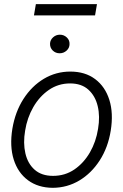

<svg xmlns="http://www.w3.org/2000/svg" viewBox="-20 -901 600 933"><path d="M236.8 11.7Q165 11.2 116 -25.1Q66.9 -61.5 46.6 -126Q26.4 -190.4 40 -274.9Q53.7 -357.4 94 -420.2Q134.3 -482.9 193.1 -518.1Q252 -553.2 321.8 -553.2Q393.6 -553.2 442.4 -516.6Q491.2 -480 511.5 -415.3Q531.7 -350.6 518.1 -266.1Q504.9 -184.1 464.6 -121.6Q424.3 -59.1 365.5 -23.9Q306.6 11.2 236.8 11.7ZM237.8 -46.4Q295.9 -46.4 341.6 -77.6Q387.2 -108.9 417 -160.6Q446.8 -212.4 456.5 -274.9Q466.8 -335.4 454.8 -385.3Q442.9 -435.1 409.4 -465.3Q376 -495.6 320.8 -495.6Q263.2 -495.6 217.3 -463.9Q171.4 -432.1 141.6 -380.1Q111.8 -328.1 102.1 -266.1Q91.8 -206.1 103.3 -156Q114.7 -106 148.4 -76.2Q182.1 -46.4 237.8 -46.4ZM270 -642.1Q250 -642.1 236.3 -655.5Q222.7 -668.9 223.1 -688.5Q223.6 -706.5 237.8 -719.5Q252 -732.4 271 -732.4Q290.5 -732.4 304.7 -719Q318.8 -705.6 317.9 -686.5Q317.9 -668 303.5 -655Q289.1 -642.1 270 -642.1ZM451.2 -880.9 441.9 -826.2H145L154.3 -880.9Z"/></svg>

Font: Inter Tight Light
Style: Italic
Weight: 300
Italic angle: -9.39999°
Designer: Rasmus Andersson
Foundry: rsms
Version: Version 3.004